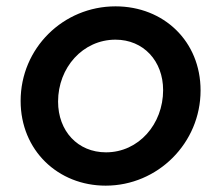

<svg xmlns="http://www.w3.org/2000/svg" viewBox="-20 -573 697 605"><path d="M313 12C477 12 612 -122 612 -288C612 -443 496 -553 344 -553C179 -553 45 -421 45 -255C45 -99 163 12 313 12ZM163 -253C163 -360 241 -448 344 -448C432 -448 494 -381 494 -289C494 -182 417 -93 314 -93C225 -93 163 -160 163 -253Z"/></svg>

Font: Mluvka SemiBold
Style: Italic
Weight: 600
Italic angle: -8°
Designer: Modified by Jiří Krblich, Original typeface by Gumpita Rahayu
Foundry: Gumpita Rahayu & Jiří Krblich
Version: Version 2.000;Glyphs 3.1.1 (3134)